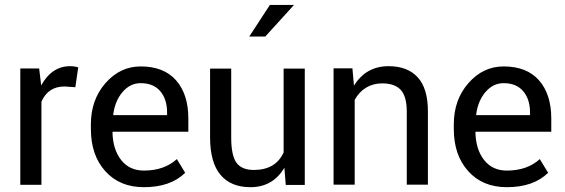

<svg xmlns="http://www.w3.org/2000/svg" viewBox="-20 -755 2309 785"><path d="M149.4 0.5H63V-475.1H140.1L148.4 -405.8Q191.9 -484.4 266.6 -484.4Q284.2 -484.4 299.8 -479.5L288.1 -398.4L243.7 -401.4Q176.8 -401.4 149.4 -339.4Z M663.1 -295.4Q663.1 -349.1 635.3 -382.1Q607.4 -415 555.2 -415Q512.2 -415 481.2 -378.9Q450.2 -342.8 442.9 -286.6L443.8 -284.2H663.1ZM568.4 10.3Q469.2 10.3 410.4 -55.2Q351.6 -120.6 351.6 -227.5V-247.1Q351.6 -347.2 411.4 -415.3Q471.2 -483.4 555.2 -483.4Q649.9 -483.4 700 -426.5Q750 -369.6 750 -270.5V-216.3H441.4L439.9 -214.4Q441.4 -144 475.3 -100.8Q509.3 -57.6 568.4 -57.6Q651.4 -57.6 703.1 -104.5L737.3 -48.3H736.8Q677.2 10.3 568.4 10.3Z M1003.9 10.3Q923.8 10.3 881.3 -40.3Q838.9 -90.8 838.9 -194.3V-474.6H925.3V-193.4Q925.3 -118.7 947 -89.4Q968.8 -60.1 1017.6 -60.1Q1106.9 -60.1 1139.6 -131.8V-474.6H1226.1V1H1148.4L1142.6 -69.3Q1095.7 10.3 1003.9 10.3ZM999 -605.5 1083.5 -734.9H1182.1L1064.5 -605.5Z M1343.8 -475.6H1420.9L1427.2 -404.8Q1476.6 -484.4 1568.4 -484.4Q1646.5 -484.4 1688 -438.7Q1729.5 -393.1 1729.5 -300.3V0H1643.1V-298.3Q1643.1 -360.4 1618.7 -387.2Q1594.2 -414.1 1542.5 -414.1Q1505.4 -414.1 1476.6 -396.5Q1447.8 -378.9 1430.2 -346.7V0H1343.8Z M2147 -295.4Q2147 -349.1 2119.1 -382.1Q2091.3 -415 2039.1 -415Q1996.1 -415 1965.1 -378.9Q1934.1 -342.8 1926.8 -286.6L1927.7 -284.2H2147ZM2052.2 10.3Q1953.1 10.3 1894.3 -55.2Q1835.4 -120.6 1835.4 -227.5V-247.1Q1835.4 -347.2 1895.3 -415.3Q1955.1 -483.4 2039.1 -483.4Q2133.8 -483.4 2183.8 -426.5Q2233.9 -369.6 2233.9 -270.5V-216.3H1925.3L1923.8 -214.4Q1925.3 -144 1959.2 -100.8Q1993.2 -57.6 2052.2 -57.6Q2135.3 -57.6 2187 -104.5L2221.2 -48.3H2220.7Q2161.1 10.3 2052.2 10.3Z"/></svg>

Font: Yantramanav
Style: Regular
Weight: 400
Version: Version 1.001;PS 1.0;hotconv 1.0.72;makeotf.lib2.5.5900; ttf